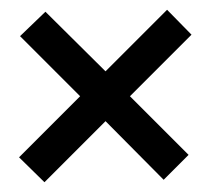

<svg xmlns="http://www.w3.org/2000/svg" viewBox="-20 -472 450 393"><path d="M246 -275 366 -155 315 -104 196 -224 71 -99 19 -150 144 -275 21 -398 73 -448 196 -326 322 -452 372 -401Z"/></svg>

Font: Ekushey Kolom
Style: Bold
Weight: 700
Designer: Al Mamun Sumon
Foundry: Al Mamun Sumon
Version: Version 1.0